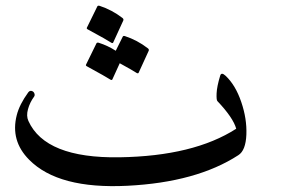

<svg xmlns="http://www.w3.org/2000/svg" viewBox="-20 -632 966 660"><path d="M755.4 -371.6Q789.6 -339.4 809.3 -281.5Q829.1 -223.6 826.9 -169.2Q824.7 -114.7 799.3 -98.6Q655.8 -5.4 418 6.6Q180.2 18.6 80.1 -83Q15.1 -148.4 37.6 -236.3Q46.9 -272.9 77.1 -314.5Q82.5 -321.3 89.1 -319.3Q95.7 -317.4 98.1 -311Q100.6 -304.7 97.2 -299.8Q82.5 -279.8 76.2 -256.6Q69.8 -233.4 77.6 -216.3Q135.7 -87.4 390.6 -91.3Q645.5 -95.2 792 -189.5Q781.7 -227.1 727.1 -284.7Q723.6 -288.6 724.6 -311.5Q725.6 -334.5 736.8 -371.6Q740.7 -385.3 755.4 -371.6ZM314.5 -609.9Q316.4 -613.8 322.8 -611.8Q364.7 -598.1 400.9 -570.3Q405.8 -566.4 403.8 -561.5L369.1 -485.8Q367.2 -481.4 359.1 -487.3Q351.1 -493.2 281.2 -531.2Q276.9 -533.7 278.8 -537.1ZM401.9 -505.9Q403.8 -509.8 409.7 -507.8Q451.7 -494.1 487.8 -466.3Q493.2 -462.4 491.2 -457.5L456.5 -381.8Q454.6 -377.4 446.3 -383.3Q439.5 -388.2 391.6 -414.6L366.2 -358.9Q364.3 -354.5 356 -360.4Q347.7 -366.2 278.3 -404.3Q273.9 -406.7 275.9 -410.2L311.5 -482.9Q313.5 -486.8 319.8 -484.9Q350.6 -475.1 377.9 -457.5Z"/></svg>

Font: Amiri
Style: Slanted
Weight: 400
Italic angle: 9°
Designer: Khaled Hosny
Version: Version 000.107